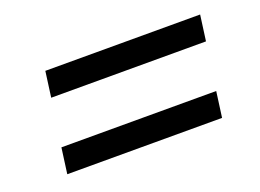

<svg xmlns="http://www.w3.org/2000/svg" viewBox="-56 -610 705 521"><g transform="rotate(-20 296.0 -350.0)"><path d="M104 -492H551L541 -418H94ZM74 -282H521L511 -208H64Z"/></g></svg>

Font: Pathway Extreme 8pt Thin 12pt Medium
Style: Italic
Weight: 500
Italic angle: -8°
Version: Version 1.001;gftools[0.9.26]